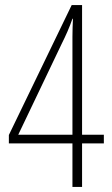

<svg xmlns="http://www.w3.org/2000/svg" viewBox="-20 -738 441 758"><path d="M390 -172V-206H304V-718H263L15 -205V-172H266V0H304V-172ZM266 -593V-206H52L224 -566C239 -596 254 -629 266 -664H268C267 -640 266 -619 266 -593Z"/></svg>

Font: Noto Sans Thai Looped ExtraCondensed ExtraLight
Style: Regular
Weight: 200
Width: 2
Designer: Sasikarn Vongin, Ben Mitchell
Foundry: The Fontpad Ltd
Version: Version 1.001